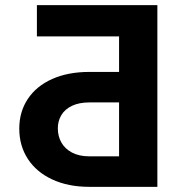

<svg xmlns="http://www.w3.org/2000/svg" viewBox="-20 -724 684 744"><path d="M54.7 -225.6Q54.7 -291 87.9 -340.8Q121.1 -390.6 182.4 -418Q243.7 -445.3 326.2 -445.3H441.4V-583H123V-704.1H589.8V0H326.2Q244.1 0 182.6 -28.6Q121.1 -57.1 87.9 -108.2Q54.7 -159.2 54.7 -225.6ZM441.4 -327.1H326.2Q286.6 -327.1 259 -314Q231.4 -300.8 217.8 -278.1Q204.1 -255.4 204.1 -226.6Q204.1 -196.3 217.8 -171.9Q231.4 -147.5 259 -132.8Q286.6 -118.2 326.2 -118.2H441.4Z"/></svg>

Font: Pretendard JP
Style: Bold
Weight: 700
Designer: Base glyphs from Inter by Rasmus Andersson; Hangeul glyphs from Noto Sans CJK(Source Han Sans) by Jang Soo-young and Kan
Foundry: Kil Hyung-jin
Version: Version 1.309